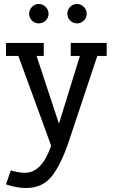

<svg xmlns="http://www.w3.org/2000/svg" viewBox="-20 -715 564 961"><path d="M10 -435V-500H199V-435H163L275 -96L380 -435H334V-500H514V-435H467L322 0Q284 111 238 168.5Q192 226 110 226Q63 226 10 208L34 138Q75 150 104 150Q190 150 236 14L72 -435ZM140 -612Q126 -626 126 -646Q126 -666 140 -680.5Q154 -695 174 -695Q194 -695 208.5 -680.5Q223 -666 223 -646Q223 -626 208.5 -612Q194 -598 174 -598Q154 -598 140 -612ZM331.5 -612Q317 -626 317 -646Q317 -666 331 -680.5Q345 -695 365 -695Q385 -695 399.5 -680.5Q414 -666 414 -646Q414 -626 399.5 -612Q385 -598 365.5 -598Q346 -598 331.5 -612Z"/></svg>

Font: Cherry Swash
Style: Regular
Weight: 400
Designer: Kasatkina Nataliya
Foundry: Nataliya Kasatkina
Version: Version 1.001